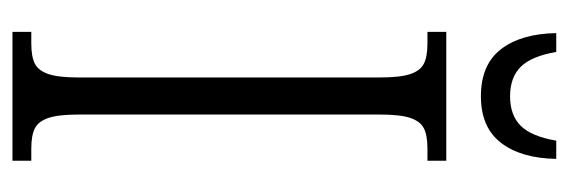

<svg xmlns="http://www.w3.org/2000/svg" viewBox="-330 -606 935 316"><g transform="rotate(90 138.0 -447.5)"><path d="M32 -31H51Q73 -31 84.5 -37Q96 -43 101.5 -59.5Q107 -76 107 -109V-604Q107 -638 101.5 -654.5Q96 -671 84.5 -677Q73 -683 51 -683H32V-714H244V-683H224Q202 -683 190.5 -677Q179 -671 173.5 -654.5Q168 -638 168 -604V-110Q168 -76 173.5 -59.5Q179 -43 190.5 -37Q202 -31 224 -31H244V0H32ZM34 -895H65Q72 -854 89.5 -836.5Q107 -819 138 -819Q169 -819 186.5 -836.5Q204 -854 211 -895H241Q240 -837 214.5 -804Q189 -771 138 -771Q86 -771 60.5 -804Q35 -837 34 -895Z"/></g></svg>

Font: Noto Serif CondLight
Style: Regular
Weight: 300
Width: 3
Designer: Monotype Design Team
Foundry: Monotype Imaging Inc.
Version: Version 1.001